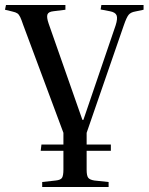

<svg xmlns="http://www.w3.org/2000/svg" viewBox="-21 -532 595 769"><path d="M148 217V197L202 191Q222 189 227.5 180Q233 171 233 147V72H142L145 47H233V0L72 -432Q65 -453 60 -463.5Q55 -474 48.5 -478.5Q42 -483 28 -486L-1 -493L3 -512H241V-493L193 -487Q173 -485 169 -474Q165 -463 174 -437L309 -52H313L442 -430Q451 -458 446 -470.5Q441 -483 419 -487L382 -494L385 -512H554V-493L521 -486Q503 -483 494.5 -473Q486 -463 475 -431L326 0V47H423V72H326V148Q326 171 332 179.5Q338 188 357 191L414 197V217Z"/></svg>

Font: Literata 60pt
Style: Regular
Weight: 400
Designer: Latin by Veronika Burian and Jose Scaglione. Greek by Irene Vlachou. Cyrillic by Vera Evstafieva.
Foundry: TypeTogether
Version: Version 3.002